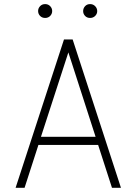

<svg xmlns="http://www.w3.org/2000/svg" viewBox="-20 -900 640 920"><path d="M450.2 -205.6 516.6 0H559.6L328.1 -710.9H286.6L54.7 0H97.7L164.1 -205.6ZM176.3 -244.6 307.6 -648.9 438 -244.6ZM162.6 -847.2Q162.6 -833.5 172.1 -823.7Q181.6 -814 196.3 -814Q210.9 -814 220.5 -823.7Q230 -833.5 230 -847.2Q230 -860.4 220.5 -870.4Q210.9 -880.4 196.3 -880.4Q181.6 -880.4 172.1 -870.4Q162.6 -860.4 162.6 -847.2ZM378.4 -846.7Q378.4 -833.5 387.7 -823.7Q397 -814 411.6 -814Q426.3 -814 436 -823.7Q445.8 -833.5 445.8 -846.7Q445.8 -860.4 436 -870.4Q426.3 -880.4 411.6 -880.4Q397 -880.4 387.7 -870.4Q378.4 -860.4 378.4 -846.7Z"/></svg>

Font: Roboto Mono ExtraLight
Style: Regular
Weight: 250
Monospace: yes
Designer: Google
Version: Version 3.000